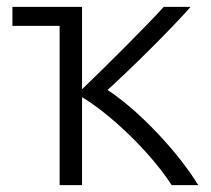

<svg xmlns="http://www.w3.org/2000/svg" viewBox="-20 -537 613 557"><path d="M16 -462H153V0H218V-255C296 -209 414 -99 478 0H555C498 -94 384 -216 292 -276C356 -334 472 -448 533 -517H455C410 -467 293 -350 218 -278V-517H16Z"/></svg>

Font: Repo Light
Style: Regular
Weight: 300
Designer: Stefan Peev
Foundry: Context Ltd
Version: Version 001.502